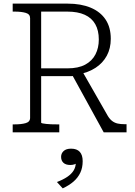

<svg xmlns="http://www.w3.org/2000/svg" viewBox="-20 -730 745 1059"><path d="M373 -326 552 0H678V-45H666Q646 -45 629.5 -48.5Q613 -52 599.5 -62Q586 -72 575 -90L428 -347ZM207 -54V-666H351Q409 -666 447.5 -648.5Q486 -631 505.5 -596.5Q525 -562 525 -512Q525 -466 506.5 -430Q488 -394 450 -373.5Q412 -353 352 -353H191L195 -310H372Q380 -310 386 -311Q392 -312 399 -314.5Q406 -317 413 -320Q467 -330 507 -356Q547 -382 569 -422.5Q591 -463 591 -516Q591 -579 562.5 -622Q534 -665 480.5 -687.5Q427 -710 353 -710H50V-666H61Q98 -666 122 -659Q146 -652 146 -630V-80Q146 -58 122 -51Q98 -44 61 -44H50V0H307V-44H293Q277 -44 262 -44.5Q247 -45 234.5 -46.5Q222 -48 214.5 -49.5Q207 -51 207 -54ZM326 309 294 274Q328 261 351 245.5Q374 230 386 210.5Q398 191 398 167L410 164Q403 172 392 176Q381 180 368 180Q343 180 330 168Q317 156 317 135Q317 116 331 103Q345 90 372 90Q404 90 420 107.5Q436 125 436 159Q436 195 423 222.5Q410 250 386 271Q362 292 326 309Z"/></svg>

Font: Roboto Serif 20pt ExtraLight
Style: Regular
Weight: 250
Version: Version 1.008